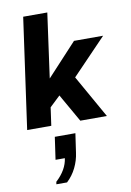

<svg xmlns="http://www.w3.org/2000/svg" viewBox="-114 -788 837 1231"><g transform="rotate(-10 305.0 -172.5)"><path d="M26 0 127 -720H284L226 -300.5L421 -511H610.5L387.5 -279L545 0H372L268 -182.5L199.5 -117.5L183 0ZM150 375 152.5 359Q187.5 327 207.8 291.5Q228 256 232.5 219.5H172L193 73.5H327L309 197.5Q302.5 247 279.8 293.5Q257 340 219.5 375Z"/></g></svg>

Font: Chivo Mono Medium
Style: Italic
Weight: 500
Italic angle: -8.05°
Monospace: yes
Designer: Hector Gatti
Foundry: Omnibus-Type
Version: Version 1.008